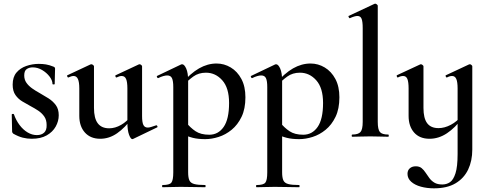

<svg xmlns="http://www.w3.org/2000/svg" viewBox="-20 -745 2661 1046"><path d="M112 -334Q112 -311 124 -294Q136 -277 155 -263.5Q174 -250 196 -238Q221 -224 244.5 -209Q268 -194 284 -172.5Q300 -151 300 -117Q300 -85 283.5 -55.5Q267 -26 234.5 -7.5Q202 11 153 11Q128 11 104 5Q80 -1 52 -17Q50 -19 48 -22Q46 -25 46 -29L44 -121Q44 -124 49.5 -124.5Q55 -125 56 -122Q67 -90 86.5 -64Q106 -38 130.5 -23.5Q155 -9 181 -9Q206 -9 220.5 -22.5Q235 -36 234 -64Q234 -92 221 -110.5Q208 -129 188.5 -142Q169 -155 148 -166Q124 -179 101.5 -192.5Q79 -206 64 -227.5Q49 -249 49 -284Q49 -325 69.5 -349.5Q90 -374 123 -385.5Q156 -397 191 -397Q212 -397 230.5 -394Q249 -391 271 -382Q280 -379 280 -371Q280 -352 279 -332Q278 -312 278 -287Q278 -285 272 -285Q266 -285 266 -287Q266 -307 250 -328Q234 -349 209.5 -363.5Q185 -378 158 -378Q140 -378 126 -369Q112 -360 112 -334Z M526 11Q473 11 442.5 -23Q412 -57 412 -114V-263Q412 -298 404.5 -314.5Q397 -331 381 -331Q369 -331 353 -323Q349 -322 346.5 -328Q344 -334 347 -335L473 -394Q476 -395 478 -395Q482 -395 487 -391Q492 -387 492 -384V-157Q492 -101 512.5 -73.5Q533 -46 575 -46Q607 -46 639.5 -64.5Q672 -83 693 -113L699 -101Q661 -49 618 -19Q575 11 526 11ZM754 -384V-113Q754 -79 761 -64.5Q768 -50 785 -50Q793 -50 804 -53.5Q815 -57 830 -62Q834 -64 837 -58.5Q840 -53 836 -51L705 12Q703 13 701 13Q692 13 683 -11Q674 -35 674 -79V-263Q674 -298 667 -314.5Q660 -331 643 -331Q631 -331 615 -323Q611 -322 609 -328Q607 -334 610 -335L736 -394Q738 -395 740 -395Q745 -395 749.5 -391Q754 -387 754 -384Z M866 275Q863 275 863 269Q863 263 866 263Q903 263 913.5 250Q924 237 924 194V-271Q924 -304 917 -319Q910 -334 891 -334Q882 -334 869.5 -330.5Q857 -327 843 -320Q839 -318 836 -323.5Q833 -329 835 -331L967 -394Q969 -395 972 -395Q984 -395 994.5 -371.5Q1005 -348 1005 -304V194Q1005 222 1011.5 237Q1018 252 1038 257.5Q1058 263 1098 263Q1100 263 1100 269Q1100 275 1098 275Q1070 275 1036 274Q1002 273 964 273Q937 273 911 274Q885 275 866 275ZM1098 13Q1059 13 1031 6Q1003 -1 966 -18L993 -79Q1017 -49 1045.5 -30Q1074 -11 1120 -11Q1169 -11 1198.5 -53.5Q1228 -96 1228 -184Q1228 -266 1191 -307.5Q1154 -349 1102 -349Q1062 -349 1033 -328Q1004 -307 976 -277L967 -287Q1018 -346 1064.5 -372.5Q1111 -399 1160 -399Q1201 -399 1237 -377.5Q1273 -356 1295 -315Q1317 -274 1317 -215Q1317 -152 1296 -108.5Q1275 -65 1242 -38Q1209 -11 1171 1Q1133 13 1098 13Z M1378 275Q1375 275 1375 269Q1375 263 1378 263Q1415 263 1425.5 250Q1436 237 1436 194V-271Q1436 -304 1429 -319Q1422 -334 1403 -334Q1394 -334 1381.5 -330.5Q1369 -327 1355 -320Q1351 -318 1348 -323.5Q1345 -329 1347 -331L1479 -394Q1481 -395 1484 -395Q1496 -395 1506.5 -371.5Q1517 -348 1517 -304V194Q1517 222 1523.5 237Q1530 252 1550 257.5Q1570 263 1610 263Q1612 263 1612 269Q1612 275 1610 275Q1582 275 1548 274Q1514 273 1476 273Q1449 273 1423 274Q1397 275 1378 275ZM1610 13Q1571 13 1543 6Q1515 -1 1478 -18L1505 -79Q1529 -49 1557.5 -30Q1586 -11 1632 -11Q1681 -11 1710.5 -53.5Q1740 -96 1740 -184Q1740 -266 1703 -307.5Q1666 -349 1614 -349Q1574 -349 1545 -328Q1516 -307 1488 -277L1479 -287Q1530 -346 1576.5 -372.5Q1623 -399 1672 -399Q1713 -399 1749 -377.5Q1785 -356 1807 -315Q1829 -274 1829 -215Q1829 -152 1808 -108.5Q1787 -65 1754 -38Q1721 -11 1683 1Q1645 13 1610 13Z M1899 0Q1896 0 1896 -6Q1896 -12 1899 -12Q1932 -12 1944 -26Q1956 -40 1956 -81V-592Q1956 -627 1950 -642.5Q1944 -658 1927 -658Q1913 -658 1886 -646Q1883 -645 1880 -651Q1877 -657 1879 -658L2020 -724Q2022 -725 2024 -725Q2028 -725 2033 -721Q2038 -717 2038 -714V-81Q2038 -40 2049.5 -26Q2061 -12 2095 -12Q2098 -12 2098 -6Q2098 0 2095 0Q2076 0 2050.5 -1Q2025 -2 1997 -2Q1969 -2 1943.5 -1Q1918 0 1899 0Z M2287 -384V-157Q2287 -101 2307 -74Q2327 -47 2369 -47Q2402 -47 2436 -65Q2470 -83 2493 -113L2498 -101Q2460 -49 2415 -19Q2370 11 2320 11Q2266 11 2236 -23Q2206 -57 2206 -114V-263Q2206 -298 2199.5 -314.5Q2193 -331 2176 -331Q2163 -331 2148 -323Q2144 -322 2142 -328Q2140 -334 2142 -335L2269 -394Q2271 -395 2273 -395Q2277 -395 2282 -391Q2287 -387 2287 -384ZM2553 -384V70Q2553 131 2530.5 178.5Q2508 226 2462 253.5Q2416 281 2344 281Q2306 281 2273 272Q2240 263 2220 245Q2200 227 2200 202Q2200 183 2212.5 172Q2225 161 2245 161Q2265 161 2277 171Q2289 181 2298.5 195.5Q2308 210 2319 225Q2330 240 2346.5 250Q2363 260 2390 260Q2413 260 2431.5 247.5Q2450 235 2461.5 199Q2473 163 2473 94V-263Q2473 -298 2466 -314.5Q2459 -331 2443 -331Q2430 -331 2415 -323Q2411 -322 2408.5 -328Q2406 -334 2409 -335L2535 -394Q2538 -395 2540 -395Q2544 -395 2548.5 -391Q2553 -387 2553 -384Z"/></svg>

Font: Cormorant Infant Light SemiBold
Style: Regular
Weight: 600
Version: Version 4.001